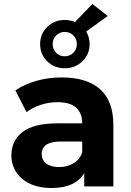

<svg xmlns="http://www.w3.org/2000/svg" viewBox="-20 -934 657 962"><path d="M548 -307V0H402V-67Q358 8 238 8Q191 8 154 -4Q117 -16 91 -38Q65 -60 51 -90Q37 -120 37 -155Q37 -230 93.5 -273Q150 -316 268 -316H392Q392 -367 361.5 -394.5Q331 -422 268 -422Q225 -422 183.5 -408.5Q142 -395 113 -372L57 -481Q102 -512 162.5 -529Q223 -546 289 -546Q415 -546 481.5 -487Q548 -428 548 -307ZM392 -170V-225H285Q189 -225 189 -162Q189 -132 212 -114.5Q235 -97 277 -97Q317 -97 348 -115.5Q379 -134 392 -170ZM412 -776Q429 -747 429 -713Q429 -662 393 -627Q357 -592 304 -592Q252 -592 216.5 -627Q181 -662 181 -713Q181 -764 216.5 -799Q252 -834 304 -834Q329 -834 356 -824L443 -914L520 -854ZM365 -713Q365 -739 347.5 -756.5Q330 -774 304 -774Q279 -774 261.5 -756.5Q244 -739 244 -713Q244 -687 261 -669.5Q278 -652 304 -652Q330 -652 347.5 -669.5Q365 -687 365 -713Z"/></svg>

Font: CMG Sans
Style: Bold
Weight: 700
Designer: Julieta Ulanovsky
Foundry: Julieta Ulanovsky
Version: Version 7.200